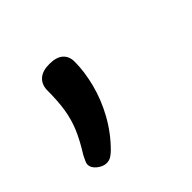

<svg xmlns="http://www.w3.org/2000/svg" viewBox="-78 -185 470 470"><g transform="rotate(-45 156.5 49.5)"><path d="M59 185Q47 185 35 175.5Q23 166 23 154Q23 150 25.5 144.5Q28 139 32 131Q52 99 62.5 74Q73 49 77.5 21.5Q82 -6 82 -46Q83 -65 95.5 -75.5Q108 -86 131 -86Q155 -86 167 -75.5Q179 -65 179 -46Q179 -12 169 27Q159 66 138.5 103Q118 140 88 170Q82 176 75 180.5Q68 185 59 185Z"/></g></svg>

Font: Playwrite GB S
Style: Italic
Weight: 400
Italic angle: -7°
Designer: Veronika Burian, José Scaglione
Foundry: TypeTogether
Version: Version 1.000